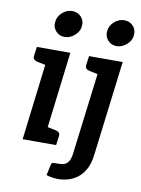

<svg xmlns="http://www.w3.org/2000/svg" viewBox="-99 -804 773 1051"><g transform="rotate(10 288.0 -278.5)"><path d="M70 0 132 -511H245L183 0ZM156 0 179 -92 242 -79Q253 -76 258.5 -70Q264 -64 263 -52L256 0ZM159 -511 136 -419 73 -432Q62 -435 56.5 -441.5Q51 -448 52 -460L59 -511ZM198 -591Q168 -591 149 -613Q130 -635 134 -664Q137 -695 162 -716.5Q187 -738 216 -738Q247 -738 266.5 -716.5Q286 -695 282 -664Q279 -635 253.5 -613Q228 -591 198 -591ZM299 181Q278 181 262 178Q246 175 233 171L245 115Q248 100 255.5 99Q263 98 288 98Q309 98 323 91.5Q337 85 345.5 68Q354 51 357 18L423 -511H536L471 16Q465 66 447 98Q429 130 404.5 148Q380 166 352.5 173.5Q325 181 299 181ZM449 -511 426 -419 364 -432Q352 -435 346.5 -441.5Q341 -448 342 -460L349 -511ZM487 -591Q457 -591 438 -613Q419 -635 423 -664Q426 -695 451 -716.5Q476 -738 505 -738Q536 -738 555.5 -716.5Q575 -695 571 -664Q568 -635 542.5 -613Q517 -591 487 -591Z"/></g></svg>

Font: Aleo SemiBold
Style: Italic
Weight: 600
Italic angle: -7°
Designer: Alessio Laiso
Foundry: Alessio Laiso
Version: Version 2.001;gftools[0.9.29]